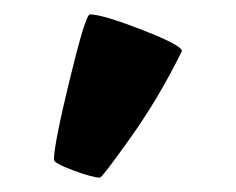

<svg xmlns="http://www.w3.org/2000/svg" viewBox="-20 -732 328 267"><path d="M119 -485Q109 -485 82 -495Q55 -505 55 -510Q55 -531 77 -621.5Q99 -712 105 -712Q122 -712 177.5 -690.5Q233 -669 233 -661Q201 -596 161.5 -540.5Q122 -485 119 -485Z"/></svg>

Font: Germania One
Style: Regular
Weight: 400
Designer: John Vargas Beltran
Foundry: John Vargas Beltran
Version: Version 1.001